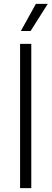

<svg xmlns="http://www.w3.org/2000/svg" viewBox="-20 -965 265 985"><path d="M83 0V-740H140.5V0ZM87 -806 164 -945H225L137 -806Z"/></svg>

Font: Encode Sans Semi Condensed Light
Style: Regular
Weight: 300
Width: 4
Designer: Multiple Designers
Foundry: Impallari Type
Version: Version 3.000; ttfautohint (v1.8.3) -l 8 -r 50 -G 200 -x 14 